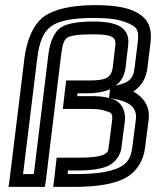

<svg xmlns="http://www.w3.org/2000/svg" viewBox="-20 -704 609 749"><path d="M500 -347C529 -366 550 -395 555 -439L567 -536C576 -610 547 -644 490 -666C457 -678 410 -684 352 -684C262 -684 193 -669 152 -640C111 -610 84 -550 75 -474L17 0L13 25H38H130H155L159 0L219 -494C224 -534 231 -549 242 -557C255 -565 285 -570 338 -570C404 -570 435 -565 430 -528L420 -442C414 -398 390 -390 324 -390H263H238L235 -365L228 -304L225 -279H250H315C358 -279 368 -279 396 -270C417 -264 420 -259 417 -231L404 -130C402 -113 399 -108 385 -101C367 -93 338 -89 291 -89H226H201L198 -64L191 0L187 25H212H272C356 25 422 14 464 -7C510 -30 540 -75 546 -129L560 -238C566 -291 538 -326 500 -347ZM431 -370C452 -385 466 -409 470 -442L480 -528C490 -608 414 -620 345 -620C287 -620 242 -613 218 -597C192 -581 175 -541 169 -494L112 -25H70L125 -474C133 -542 150 -580 179 -601C209 -623 262 -634 346 -634C401 -634 440 -629 468 -618C514 -601 524 -590 517 -536L505 -439C500 -393 479 -381 431 -370ZM408 -345V-343L405 -322L425 -318C479 -309 516 -288 510 -238L496 -129C491 -88 477 -67 446 -51C411 -34 358 -25 279 -25H244L245 -39H285C336 -39 377 -45 402 -57C430 -70 451 -99 454 -130L467 -231C472 -276 451 -308 416 -319C381 -329 364 -329 321 -329H281L282 -340H318C351 -340 383 -344 409 -356L408 -345Z"/></svg>

Font: Gamestation Display Outline
Style: Italic
Weight: 400
Designer: Jonas Hecksher
Foundry: Jonas Hecksher, Playtypeª, e-types AS
Version: Version 1.003